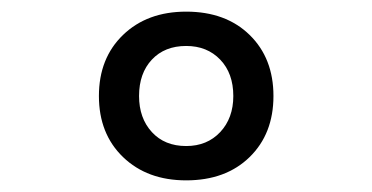

<svg xmlns="http://www.w3.org/2000/svg" viewBox="-20 -760 640 330"><path d="M300 -450Q233 -450 191.5 -490Q150 -530 150 -595Q150 -660 191.5 -700Q233 -740 300 -740Q368 -740 409 -700Q450 -660 450 -595Q450 -530 409 -490Q368 -450 300 -450ZM300 -509Q336 -509 358.5 -533Q381 -557 381 -595Q381 -634 358.5 -657.5Q336 -681 300 -681Q263 -681 241 -657.5Q219 -634 219 -595Q219 -557 241 -533Q263 -509 300 -509Z"/></svg>

Font: NKDuy Mono
Style: Bold
Weight: 700
Monospace: yes
Designer: NKDuy
Foundry: NKDuy
Version: Version 2.251; ttfautohint (v1.8.4.7-5d5b)